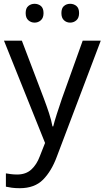

<svg xmlns="http://www.w3.org/2000/svg" viewBox="-20 -750 550 1010"><path d="M1 -536H95L211 -231Q226 -191 238 -154.5Q250 -118 256 -85H260Q266 -110 279 -150.5Q292 -191 306 -232L415 -536H510L279 74Q251 150 206.5 195Q162 240 84 240Q60 240 42 237.5Q24 235 11 232V162Q22 164 37.5 166Q53 168 70 168Q116 168 144.5 142Q173 116 189 73L217 2ZM115 -681Q115 -707 129 -718.5Q143 -730 162 -730Q181 -730 195 -718.5Q209 -707 209 -681Q209 -656 195 -643.5Q181 -631 162 -631Q143 -631 129 -643.5Q115 -656 115 -681ZM303 -681Q303 -707 316.5 -718.5Q330 -730 349 -730Q368 -730 382 -718.5Q396 -707 396 -681Q396 -656 382 -643.5Q368 -631 349 -631Q330 -631 316.5 -643.5Q303 -656 303 -681Z"/></svg>

Font: Noto Sans SignWriting
Style: Regular
Weight: 400
Designer: Monotype Design Team
Foundry: Monotype Imaging Inc.
Version: Version 2.004; ttfautohint (v1.8.4.7-5d5b)